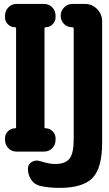

<svg xmlns="http://www.w3.org/2000/svg" viewBox="-20 -750 540 950"><path d="M400.4 -730.5Q435.5 -730.5 460.4 -705.1Q485.4 -679.7 485.4 -644.5V-44.9Q485.4 82 437.5 130.9Q389.6 179.7 273.4 179.7Q222.7 179.7 178.7 169.9Q150.4 163.1 134.3 139.2Q118.2 115.2 118.2 85Q118.2 62.5 137.2 51.3Q156.2 40 177.7 46.9Q222.7 61.5 252.9 61.5Q302.7 61.5 323.7 35.2Q344.7 8.8 344.7 -59.6V-607.4Q344.7 -615.2 336.9 -615.2Q312.5 -615.2 296.4 -631.8Q280.3 -648.4 280.3 -672.4Q280.3 -696.3 297.4 -713.4Q314.5 -730.5 337.9 -730.5ZM254.9 -57.6Q254.9 -33.2 238.3 -16.6Q221.7 0 198.2 0H61.5Q37.1 0 21 -17.1Q4.9 -34.2 4.9 -57.6V-66.4Q4.9 -85.9 19.5 -100.6Q34.2 -115.2 53.7 -115.2Q59.6 -115.2 59.6 -121.1V-609.4Q59.6 -615.2 53.7 -615.2Q34.2 -615.2 19.5 -629.4Q4.9 -643.6 4.9 -664.1V-671.9Q4.9 -696.3 21.5 -713.4Q38.1 -730.5 61.5 -730.5H198.2Q222.7 -730.5 238.8 -713.4Q254.9 -696.3 254.9 -671.9V-664.1Q254.9 -644.5 240.2 -629.9Q225.6 -615.2 206.1 -615.2Q200.2 -615.2 200.2 -609.4V-121.1Q200.2 -115.2 206.1 -115.2Q225.6 -115.2 240.2 -100.6Q254.9 -85.9 254.9 -66.4Z"/></svg>

Font: Rounded-X Mgen+ 2m bold
Style: Bold
Weight: 700
Designer: [Source Han Sans]
Ryoko NISHIZUKA  (kana & ideographs); Paul D. Hunt (Latin, Greek & Cyrillic); Wenlong ZHANG  (bopomofo
Version: Version 1.059.20150602